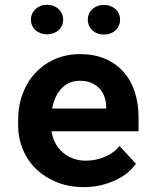

<svg xmlns="http://www.w3.org/2000/svg" viewBox="-20 -761 640 791"><path d="M325.2 9.8Q264.2 9.8 214.4 -10.3Q164.6 -30.3 128.9 -64.7Q93.3 -99.1 74 -145.8Q54.7 -192.4 54.7 -245.6V-265.1Q54.7 -325.7 73.7 -375.7Q92.8 -425.8 127 -461.9Q161.1 -498 208 -518.1Q254.9 -538.1 310.1 -538.1Q367.2 -538.1 411.9 -519.3Q456.5 -500.5 487.5 -466.3Q518.6 -432.1 534.7 -384Q550.8 -335.9 550.8 -277.8V-220.2H192.4Q196.3 -193.4 208.3 -171.1Q220.2 -148.9 238.8 -132.8Q257.3 -116.7 281.2 -107.9Q305.2 -99.1 333.5 -99.1Q353.5 -99.1 373.3 -103Q393.1 -106.9 411.1 -114.5Q429.2 -122.1 444.8 -133.3Q460.4 -144.5 472.2 -159.7L540 -86.4Q527.3 -68.4 507.1 -51Q486.8 -33.7 459.2 -20.3Q431.6 -6.8 397.9 1.5Q364.3 9.8 325.2 9.8ZM309.1 -428.2Q286.1 -428.2 267.1 -420.2Q248 -412.1 233.6 -397Q219.2 -381.8 209.5 -360.8Q199.7 -339.8 194.8 -314H417.5V-324.7Q416.5 -346.2 409.2 -365.2Q401.9 -384.3 388.2 -398.2Q374.5 -412.1 354.7 -420.2Q335 -428.2 309.1 -428.2ZM107.4 -680.2Q107.4 -692.9 112.3 -704.1Q117.2 -715.3 126 -723.6Q134.8 -731.9 147 -736.6Q159.2 -741.2 173.8 -741.2Q188.5 -741.2 200.7 -736.6Q212.9 -731.9 221.7 -723.6Q230.5 -715.3 235.4 -704.1Q240.2 -692.9 240.2 -680.2Q240.2 -667.5 235.4 -656.2Q230.5 -645 221.7 -637Q212.9 -628.9 200.7 -624.3Q188.5 -619.6 173.8 -619.6Q159.2 -619.6 147 -624.3Q134.8 -628.9 126 -637Q117.2 -645 112.3 -656.2Q107.4 -667.5 107.4 -680.2ZM341.8 -680.2Q341.8 -692.9 346.7 -704.1Q351.6 -715.3 360.4 -723.4Q369.1 -731.4 381.3 -736.1Q393.6 -740.7 408.2 -740.7Q422.9 -740.7 435.1 -736.1Q447.3 -731.4 456.1 -723.4Q464.8 -715.3 469.7 -704.1Q474.6 -692.9 474.6 -680.2Q474.6 -667 469.7 -655.8Q464.8 -644.5 456.1 -636.2Q447.3 -627.9 435.1 -623.3Q422.9 -618.7 408.2 -618.7Q393.6 -618.7 381.3 -623.3Q369.1 -627.9 360.4 -636.2Q351.6 -644.5 346.7 -655.8Q341.8 -667 341.8 -680.2Z"/></svg>

Font: TypoPRO Roboto Mono
Style: Bold
Weight: 700
Designer: Google
Version: Version 2.000986; 2015; ttfautohint (v1.3)